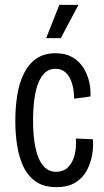

<svg xmlns="http://www.w3.org/2000/svg" viewBox="-20 -759 426 790"><path d="M212 11Q161 11 128 -11.5Q95 -34 76.5 -73Q58 -112 50.5 -160.5Q43 -209 43 -261Q43 -317 51 -367Q59 -417 78 -456Q97 -495 129 -517.5Q161 -540 209 -540Q249 -540 277 -524Q305 -508 322 -482Q339 -456 346.5 -424.5Q354 -393 352 -362L285 -353Q285 -385 277 -413.5Q269 -442 252 -459Q235 -476 208 -476Q184 -476 167 -461.5Q150 -447 138.5 -419.5Q127 -392 121.5 -352.5Q116 -313 116 -264Q116 -198 126 -150.5Q136 -103 157.5 -77.5Q179 -52 211 -52Q240 -52 259 -70Q278 -88 286.5 -119Q295 -150 292 -189L362 -186Q365 -155 359 -121Q353 -87 336.5 -56.5Q320 -26 289.5 -7.5Q259 11 212 11ZM230 -602H170L224 -739H303Z"/></svg>

Font: Bricolage Grotesque Condensed Light
Style: Regular
Weight: 300
Width: 3
Designer: Mathieu Triay
Foundry: Atelier Triay
Version: Version 1.000;gftools[0.9.30]